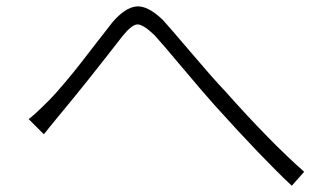

<svg xmlns="http://www.w3.org/2000/svg" viewBox="-20 -639 1040 605"><path d="M118.2 -215.8 70.3 -263.7Q85.9 -274.4 134.8 -323.2Q154.3 -342.8 183.1 -377Q211.9 -411.1 233.9 -439.5Q255.9 -467.8 289.1 -510.7Q322.3 -553.7 334 -568.4Q374 -615.2 409.7 -618.7Q445.3 -622.1 493.2 -576.2Q513.7 -553.7 583 -472.2Q652.3 -390.6 689.5 -351.6Q832 -191.4 938.5 -97.7L899.4 -53.7Q806.6 -140.6 655.3 -308.6Q621.1 -346.7 554.7 -425.8Q488.3 -504.9 466.8 -528.3Q429.7 -563.5 412.1 -562Q394.5 -560.5 366.2 -525.4Q244.1 -368.2 172.9 -283.2Q127.9 -228.5 118.2 -215.8Z"/></svg>

Font: GenEi Gothic M Light
Style: Regular
Weight: 300
Designer: o_tamon (Modified); [Source Han Sans]
Ryoko NISHIZUKA  (kana & ideographs); Paul D. Hunt (Latin, Greek & Cyrillic); Wenl
Version: Version 1.1a;Original Version 1.004